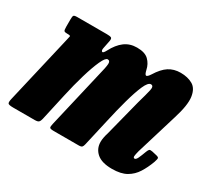

<svg xmlns="http://www.w3.org/2000/svg" viewBox="-133 -711 972 904"><g transform="rotate(30 352.5 -259.0)"><path d="M61 -520H222Q239 -520 245.8 -516.8Q252.5 -513.5 249.5 -498L241 -455.5Q238 -441 244.2 -437Q250.5 -433 261 -453Q282.5 -494.5 310.8 -515.5Q339 -536.5 377.5 -536.5Q421 -536.5 441.2 -516.5Q461.5 -496.5 467.5 -467.5Q473 -443.5 480 -443Q487 -442.5 499 -461Q524 -501.5 551.2 -519Q578.5 -536.5 614.5 -536.5Q653.5 -536.5 680.8 -520.8Q708 -505 714 -462.8Q720 -420.5 695 -341L627 -117Q624.5 -108.5 622.8 -99.2Q621 -90 621 -87Q621 -77.5 628 -77.5Q635.5 -77.5 642.5 -92.2Q649.5 -107 659 -133Q663.5 -144.5 667.5 -147.8Q671.5 -151 684 -148.5L705.5 -143.5Q720.5 -140.5 722 -135.2Q723.5 -130 717 -111Q703.5 -74.5 685.2 -45.5Q667 -16.5 637.5 0.5Q608 17.5 559.5 17.5Q504 17.5 477 -6Q450 -29.5 450 -66.5Q450 -79 452.8 -92.2Q455.5 -105.5 459 -116L510 -315.5Q525 -367.5 530.8 -393.5Q536.5 -419.5 520 -419.5Q505 -419.5 489.2 -383.5Q473.5 -347.5 457.5 -289.5Q441.5 -231.5 427 -166L394 -21Q391.5 -9.5 387.2 -4.8Q383 0 369 0H233.5Q214 0 211.5 -5.2Q209 -10.5 213 -27L285 -336Q297 -383 298 -401.2Q299 -419.5 285 -419.5Q273 -419.5 257 -384.2Q241 -349 224 -291.8Q207 -234.5 192.5 -168.5L160.5 -24.5Q157.5 -11.5 152.2 -5.8Q147 0 130.5 0H13.5Q-12 0 -15.5 -6.2Q-19 -12.5 -14.5 -31.5L71.5 -401Q75.5 -418 76.5 -423.2Q77.5 -428.5 63.5 -428.5H59.5Q47 -428.5 43 -432Q39 -435.5 39 -453V-495Q39 -510.5 42 -515.2Q45 -520 61 -520Z"/></g></svg>

Font: Besley* Condensed Heavy
Style: Italic
Weight: 800
Width: 3
Italic angle: -13°
Designer: Owen Earl
Foundry: indestructible type*
Version: Version 3.000; ttfautohint (v1.8.3)